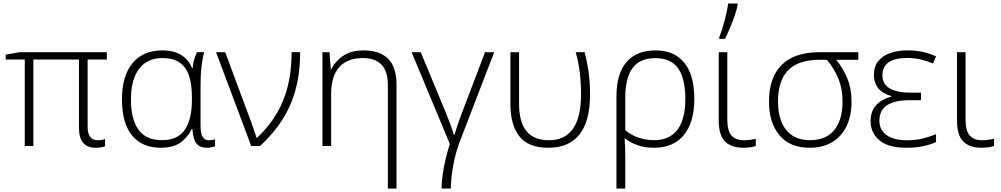

<svg xmlns="http://www.w3.org/2000/svg" viewBox="-20 -826 5660 1086"><path d="M533.2 -32.7Q547.4 -32.7 557.4 -34.9Q567.4 -37.1 574.2 -40V1.5Q566.9 4.4 553.5 7.1Q540 9.8 522 9.8Q426.8 9.8 426.8 -101.6V-489.3H168.5V0H120.1V-489.3H12.2V-517.1L92.8 -530.8H584V-489.3H475.6V-109.4Q475.6 -32.7 533.2 -32.7Z M889.6 9.8Q783.7 9.8 726.8 -59.8Q669.9 -129.4 669.9 -263.7Q669.9 -397.5 730 -469.2Q790 -541 897.5 -541Q1024.4 -541 1066.4 -440.9H1069.8Q1070.8 -464.4 1077.9 -487.8Q1085 -511.2 1093.8 -530.8H1134.8Q1125.5 -497.6 1119.9 -450Q1114.3 -402.3 1114.3 -339.8V-118.7Q1114.3 -69.8 1126.5 -51.3Q1138.7 -32.7 1161.6 -32.7Q1180.2 -32.7 1196.3 -38.1V0.5Q1189 4.4 1176.5 7.1Q1164.1 9.8 1151.4 9.8Q1110.4 9.8 1091.1 -14.4Q1071.8 -38.6 1068.4 -96.2H1064.5Q1044.4 -52.7 1003.2 -21.5Q961.9 9.8 889.6 9.8ZM895 -33.2Q985.8 -33.2 1025.6 -92.3Q1065.4 -151.4 1065.4 -259.3V-275.4Q1065.4 -391.6 1024.9 -444.6Q984.4 -497.6 899.4 -497.6Q812.5 -497.6 766.6 -436.8Q720.7 -376 720.7 -263.2Q720.7 -150.4 763.7 -91.8Q806.6 -33.2 895 -33.2Z M1202.1 -530.8H1253.9L1401.4 -133.8Q1408.2 -115.2 1417 -89.6Q1425.8 -64 1431.2 -46.4H1433.6Q1531.2 -136.7 1580.3 -254.6Q1629.4 -372.6 1629.4 -530.8H1677.7Q1677.7 -363.3 1623.3 -236.1Q1568.8 -108.9 1450.7 0H1400.9Z M2037.6 -541Q2127 -541 2174.8 -494.1Q2222.7 -447.3 2222.7 -347.2V240.2H2173.8V-344.2Q2173.8 -423.3 2137.7 -460.4Q2101.6 -497.6 2032.7 -497.6Q1945.3 -497.6 1899.2 -446.5Q1853 -395.5 1853 -292.5V0H1803.7V-530.8H1843.8L1851.1 -434.1H1854Q1875 -478.5 1920.4 -509.8Q1965.8 -541 2037.6 -541Z M2775.4 -530.8 2583 -31.2Q2556.6 37.1 2543.7 108.9Q2530.8 180.7 2529.8 240.2H2477.5Q2477.5 202.6 2484.4 157.5Q2491.2 112.3 2502 67.9Q2512.7 23.4 2524.4 -11.7L2308.1 -530.8H2359.9L2503.4 -184.6Q2516.1 -152.8 2527.8 -121.3Q2539.6 -89.8 2547.4 -62.5H2550.3Q2557.6 -87.9 2568.6 -120.6Q2579.6 -153.3 2590.8 -182.1L2723.6 -530.8Z M3080.1 9.8Q2968.8 9.8 2918 -54.7Q2867.2 -119.1 2867.2 -235.4V-530.8H2916V-238.8Q2916 -32.7 3084 -32.7Q3266.6 -32.7 3266.6 -293.5Q3266.6 -356.9 3259.5 -415Q3252.4 -473.1 3236.3 -530.8H3286.6Q3301.8 -473.1 3309.6 -416Q3317.4 -358.9 3317.4 -292Q3317.4 9.8 3080.1 9.8Z M3907.2 -267.1Q3907.2 -133.8 3847.9 -62Q3788.6 9.8 3679.7 9.8Q3627.9 9.8 3586.7 -4.6Q3545.4 -19 3516.6 -42H3513.2Q3515.1 -15.1 3515.9 13.2Q3516.6 41.5 3516.6 76.2V240.2H3466.8V-280.8Q3466.8 -409.2 3523.7 -475.1Q3580.6 -541 3688.5 -541Q3793.5 -541 3850.3 -471.4Q3907.2 -401.9 3907.2 -267.1ZM3687 -497.1Q3598.1 -497.1 3557.4 -440.4Q3516.6 -383.8 3516.6 -274.9V-89.4Q3547.9 -63 3589.6 -48.1Q3631.3 -33.2 3680.7 -33.2Q3766.6 -33.2 3811.5 -92Q3856.4 -150.9 3856.4 -267.1Q3856.4 -380.4 3816.2 -438.7Q3775.9 -497.1 3687 -497.1Z M4093.8 -530.8V-148.9Q4093.8 -86.9 4117.2 -59.8Q4140.6 -32.7 4189 -32.7Q4206.5 -32.7 4224.6 -35.4Q4242.7 -38.1 4254.9 -41.5V-0.5Q4227.1 9.8 4183.6 9.8Q4118.2 9.8 4081.8 -24.9Q4045.4 -59.6 4045.4 -144V-530.8ZM4048.3 -606V-615.2Q4063.5 -653.3 4078.1 -707.3Q4092.8 -761.2 4098.6 -806.2H4151.9V-796.4Q4146.5 -769 4134.8 -734.9Q4123 -700.7 4108.4 -666.5Q4093.8 -632.3 4080.6 -606Z M4796.4 -249.5Q4796.4 -171.9 4768.8 -113.5Q4741.2 -55.2 4688.2 -22.7Q4635.3 9.8 4559.1 9.8Q4448.2 9.8 4388.9 -61Q4329.6 -131.8 4329.6 -251Q4329.6 -388.2 4401.9 -459.5Q4474.1 -530.8 4616.2 -530.8H4835V-487.8H4709.5Q4749.5 -439 4772.9 -381.8Q4796.4 -324.7 4796.4 -249.5ZM4380.4 -251Q4380.4 -187.5 4399.7 -138.4Q4418.9 -89.4 4459 -61.3Q4499 -33.2 4561 -33.2Q4653.8 -33.2 4699.7 -91.6Q4745.6 -149.9 4745.6 -249Q4745.6 -322.3 4722.7 -379.9Q4699.7 -437.5 4657.2 -487.8H4616.2Q4494.6 -487.8 4437.5 -428Q4380.4 -368.2 4380.4 -251Z M5189.5 -301.8V-259.3H5124.5Q5042 -259.3 4998 -231.2Q4954.1 -203.1 4954.1 -143.1Q4954.1 -91.3 4994.4 -62Q5034.7 -32.7 5109.9 -32.7Q5158.7 -32.7 5198.7 -42.5Q5238.8 -52.2 5274.4 -66.9V-22.5Q5246.6 -9.3 5204.6 0.2Q5162.6 9.8 5107.9 9.8Q5003.9 9.8 4954.1 -32.5Q4904.3 -74.7 4904.3 -141.1Q4904.3 -196.8 4935.5 -231Q4966.8 -265.1 5022 -279.3V-282.7Q4969.7 -297.9 4946.3 -328.1Q4922.9 -358.4 4922.9 -401.9Q4922.9 -450.2 4948.2 -481Q4973.6 -511.7 5016.4 -526.4Q5059.1 -541 5110.8 -541Q5162.6 -541 5200 -532.2Q5237.3 -523.4 5274.9 -507.8L5256.8 -466.8Q5226.1 -480.5 5189.7 -489.3Q5153.3 -498 5111.3 -498Q4971.2 -498 4971.2 -399.4Q4971.2 -301.8 5134.8 -301.8Z M5441.4 -530.8V-148.9Q5441.4 -86.9 5464.8 -59.8Q5488.3 -32.7 5536.6 -32.7Q5554.2 -32.7 5572.3 -35.4Q5590.3 -38.1 5602.5 -41.5V-0.5Q5574.7 9.8 5531.2 9.8Q5465.8 9.8 5429.4 -24.9Q5393.1 -59.6 5393.1 -144V-530.8Z"/></svg>

Font: Open Sans Light
Style: Regular
Weight: 300
Designer: Monotype Design Team
Foundry: Monotype Imaging Inc.
Version: Version 3.000; ttfautohint (v1.8.4)